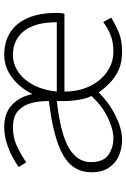

<svg xmlns="http://www.w3.org/2000/svg" viewBox="135 -718 596 906"><g transform="rotate(-90 433.0 -265.0)"><path d="M227 13Q185 13 150 -2.5Q115 -18 94 -50.5Q73 -83 73 -131Q73 -220 155.5 -266Q238 -312 409 -332Q410 -374 400.5 -412.5Q391 -451 364 -476.5Q337 -502 284 -502Q234 -502 191 -480.5Q148 -459 120 -439L98 -475Q116 -488 145.5 -504Q175 -520 211.5 -531.5Q248 -543 288 -543Q352 -543 391 -506.5Q430 -470 442 -410Q472 -470 520.5 -506.5Q569 -543 627 -543Q689 -543 733.5 -514.5Q778 -486 801.5 -431Q825 -376 825 -298Q825 -288 824.5 -279Q824 -270 821 -259H454Q454 -192 479 -140Q504 -88 547 -58Q590 -28 643 -28Q687 -28 720 -41Q753 -54 782 -76L803 -38Q771 -19 734.5 -3Q698 13 640 13Q592 13 556.5 -3Q521 -19 495 -44.5Q469 -70 450 -97Q398 -46 337.5 -16.5Q277 13 227 13ZM234 -28Q277 -28 332.5 -55Q388 -82 433 -132Q421 -155 415 -191.5Q409 -228 409 -265V-295Q253 -277 187 -237.5Q121 -198 121 -134Q121 -76 154.5 -52Q188 -28 234 -28ZM454 -295H781Q781 -398 739.5 -450Q698 -502 627 -502Q583 -502 545.5 -476Q508 -450 484 -403.5Q460 -357 454 -295Z"/></g></svg>

Font: Noto Sans JP Thin ExtraLight
Style: Regular
Weight: 250
Version: Version 2.004-H2;hotconv 1.0.118;makeotfexe 2.5.65603